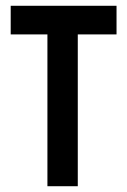

<svg xmlns="http://www.w3.org/2000/svg" viewBox="-20 -644 440 664"><path d="M144 0V-525H17V-624H383V-525H249V0Z"/></svg>

Font: Inconsolata Condensed ExtraBold
Style: Regular
Weight: 800
Width: 3
Monospace: yes
Designer: Raph Levien, Cyreal, Brenton Simpson
Foundry: Raph Levien, Cyreal, Google
Version: Version 3.001; ttfautohint (v1.8.2.53-6de2)